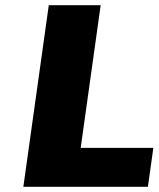

<svg xmlns="http://www.w3.org/2000/svg" viewBox="-20 -720 611 740"><path d="M571 -150 550 0H70L168 -700H368L291 -150Z"/></svg>

Font: Fivo Sans Modern Heavy
Style: Regular
Weight: 900
Designer: Alexander Slobzheninov
Foundry: Alexander Slobzheninov
Version: 1.0